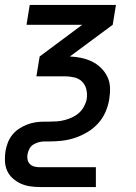

<svg xmlns="http://www.w3.org/2000/svg" viewBox="-28 -540 548 775"><path d="M359 215H134Q113 215 93 212Q73 209 55.5 201Q38 193 23.5 180Q9 167 1 149.5Q-7 132 -8 111.5Q-9 91 -6 71Q-3 53 3.5 36Q10 19 21.5 4.5Q33 -10 49 -20.5Q65 -31 82 -37.5Q99 -44 116.5 -46.5Q134 -49 151 -49H170Q185 -49 200.5 -50Q216 -51 231.5 -55Q247 -59 262.5 -66Q278 -73 290.5 -84Q303 -95 311 -110Q319 -125 322 -140Q325 -160 320.5 -179Q316 -198 303.5 -210.5Q291 -223 272 -227.5Q253 -232 233 -232H119L132 -312L304 -440H79L92 -520H440L427 -440L254 -312Q278 -311 301 -306Q324 -301 343.5 -291.5Q363 -282 379 -266.5Q395 -251 405 -231Q415 -211 416 -187.5Q417 -164 413 -140Q409 -114 398 -88.5Q387 -63 368 -42Q349 -21 324.5 -6.5Q300 8 274.5 16.5Q249 25 222.5 28Q196 31 170 31H151Q140 31 128.5 34Q117 37 106.5 43.5Q96 50 90.5 61Q85 72 83 83Q81 94 83.5 105Q86 116 93.5 123Q101 130 111.5 132.5Q122 135 133 135H359Z"/></svg>

Font: Iosevka Medium
Style: Italic
Weight: 500
Italic angle: -9°
Monospace: yes
Designer: Belleve Invis
Foundry: Belleve Invis
Version: Version 32.5.0; ttfautohint (v1.8.4)